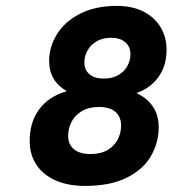

<svg xmlns="http://www.w3.org/2000/svg" viewBox="-20 -610 640 641"><path d="M536.1 -444.3Q536.1 -390.1 509 -352.8Q481.9 -315.4 435.5 -299.3Q471.2 -282.7 490.5 -254.2Q509.8 -225.6 509.8 -185.1Q509.8 -135.3 484.9 -90.6Q460 -45.9 404.8 -17.6Q349.6 10.7 263.7 10.7Q207 10.7 165.3 -7.8Q123.5 -26.4 101.3 -60.3Q79.1 -94.2 79.1 -139.6Q79.1 -202.1 110.8 -245.1Q142.6 -288.1 203.1 -305.7Q174.8 -321.3 159.4 -346.7Q144 -372.1 144 -406.2Q144 -453.1 169.9 -495.4Q195.8 -537.6 246.8 -564Q297.9 -590.3 369.6 -590.3Q422.9 -590.3 460.4 -570.6Q498 -550.8 517.1 -517.6Q536.1 -484.4 536.1 -444.3ZM261.7 -401.4Q261.7 -376.5 278.6 -362.1Q295.4 -347.7 326.7 -347.7Q355.5 -347.7 375.5 -359.6Q395.5 -371.6 405.5 -390.1Q415.5 -408.7 415.5 -428.7Q415.5 -454.1 398.2 -469Q380.9 -483.9 350.6 -483.9Q323.2 -483.9 303.2 -472.4Q283.2 -460.9 272.5 -442.1Q261.7 -423.3 261.7 -401.4ZM207.5 -156.7Q207.5 -128.4 226.6 -112.1Q245.6 -95.7 282.2 -95.7Q316.4 -95.7 339.4 -109.4Q362.3 -123 373.3 -144.8Q384.3 -166.5 384.3 -190.9Q384.3 -219.7 365.5 -236.3Q346.7 -252.9 310.1 -252.9Q276.4 -252.9 253.2 -239Q230 -225.1 218.8 -203.1Q207.5 -181.2 207.5 -156.7Z"/></svg>

Font: Courier Prime Sans
Style: Bold Italic
Weight: 700
Italic angle: -10°
Designer: Alan Dague-Greene
Foundry: Quote-Unquote Apps
Version: Version 3.020